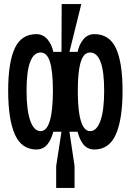

<svg xmlns="http://www.w3.org/2000/svg" viewBox="-20 -720 640 940"><path d="M239 -276Q239 -372 224.5 -417.5Q210 -463 179 -463Q145 -463 127.5 -416.5Q110 -370 110 -276Q110 -181 128 -129.5Q146 -78 179 -78Q209 -78 224 -128.5Q239 -179 239 -276ZM20 -276Q20 -413 52 -483Q84 -553 159 -553Q192 -552 213 -526.5Q234 -501 241 -466H281L282 -700H378L320 -466H360Q367 -501 387.5 -526.5Q408 -552 441 -553Q516 -553 548 -483Q580 -413 580 -276Q580 -137 547.5 -62.5Q515 12 441 12Q408 11 389 -12Q370 -35 360 -75H320L345 93V200H255V93L281 -75H241Q231 -36 211.5 -12.5Q192 11 159 12Q85 12 52.5 -62.5Q20 -137 20 -276ZM490 -276Q490 -370 472.5 -416.5Q455 -463 421 -463Q400 -463 387 -443Q374 -423 367.5 -381.5Q361 -340 361 -276Q361 -211 367.5 -167Q374 -123 387.5 -100.5Q401 -78 421 -78Q454 -78 472 -129.5Q490 -181 490 -276Z"/></svg>

Font: Fliege Mono Thin
Style: Regular
Weight: 100
Version: Version 0.020;Glyphs 3.3 (3306)